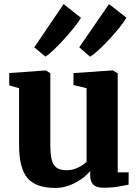

<svg xmlns="http://www.w3.org/2000/svg" viewBox="-20 -915 686 946"><path d="M490 10Q455 10 439.8 -5.2Q424.5 -20.5 424.5 -49V-73Q408.5 -52.5 381.5 -33.2Q354.5 -14 321.5 -1.5Q288.5 11 253.5 11Q156.5 11 115.2 -37.8Q74 -86.5 74 -200.5V-480.5L25.5 -494V-555L205.5 -568H206.5L228 -554V-198.5Q228 -153 235.2 -126.5Q242.5 -100 259.5 -88.2Q276.5 -76.5 306 -76.5Q331 -76.5 350.2 -83.5Q369.5 -90.5 383.8 -100Q398 -109.5 406.5 -117.5V-480.5L342 -496V-555L533 -568H536L560 -554V-66H614L613.5 -5Q595.5 -1.5 563.2 4.2Q531 10 490 10ZM423.5 -636 370.5 -682 517 -895 603 -828Q593 -810 570.8 -782Q548.5 -754 521 -724Q493.5 -694 467.5 -670Q441.5 -646 424.5 -636ZM203.5 -636 149 -682 293.5 -895 379 -827Q367.5 -807.5 345 -779.5Q322.5 -751.5 296 -722.2Q269.5 -693 244.8 -669.5Q220 -646 204 -636Z"/></svg>

Font: Merriweather Light 18pt ExtraBold
Style: Regular
Weight: 800
Version: Version 2.100